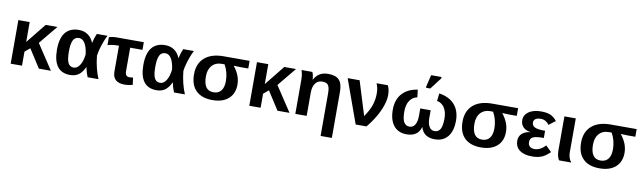

<svg xmlns="http://www.w3.org/2000/svg" viewBox="-47 -1410 7676 2291"><g transform="rotate(10 3790.5 -264.5)"><path d="M207 -170.4V0H69.8V-528.3H207V-287.1L400.9 -528.3H543L357.4 -302.7L557.1 0H411.1L269 -222.2Z M965.3 -115.7Q935.1 -49.8 893.1 -20Q851.1 9.8 790 9.8Q584.5 9.8 584.5 -261.7Q584.5 -400.4 639.9 -469.2Q695.3 -538.1 802.7 -538.1Q866.7 -538.1 912.8 -505.6Q959 -473.1 982.4 -413.6H983.9Q996.1 -474.1 1020.5 -528.3H1149.9Q1133.8 -499 1116 -452.6Q1098.1 -406.2 1084.7 -357.7Q1071.3 -309.1 1067.4 -271.5Q1082.5 -122.6 1133.8 0H1002Q989.7 -29.3 981.2 -58.3Q972.7 -87.4 967.3 -115.7ZM728.5 -263.2Q728.5 -168 749.3 -126.2Q770 -84.5 816.9 -84.5Q860.4 -84.5 891.6 -133.8Q922.9 -183.1 931.6 -264.6Q920.9 -351.6 892.3 -397.5Q863.8 -443.4 820.8 -443.4Q771 -443.4 749.8 -399.9Q728.5 -356.4 728.5 -263.2Z M1292 -435.5Q1252 -435.5 1215.8 -429.7Q1179.7 -423.8 1168.9 -417.5V-514.2Q1180.7 -520 1206.8 -524.2Q1232.9 -528.3 1258.3 -528.3H1589.8V-435.5H1440.9V-152.3Q1440.9 -118.7 1453.4 -102.5Q1465.8 -86.4 1497.1 -86.4Q1514.2 -86.4 1536.6 -90.3L1548.3 -3.4Q1530.8 1.5 1501.7 5.9Q1472.7 10.3 1451.2 10.3Q1305.2 10.3 1305.2 -122.6V-435.5Z M2012.2 -115.7Q1981.9 -49.8 1939.9 -20Q1897.9 9.8 1836.9 9.8Q1631.3 9.8 1631.3 -261.7Q1631.3 -400.4 1686.8 -469.2Q1742.2 -538.1 1849.6 -538.1Q1913.6 -538.1 1959.7 -505.6Q2005.9 -473.1 2029.3 -413.6H2030.8Q2043 -474.1 2067.4 -528.3H2196.8Q2180.7 -499 2162.8 -452.6Q2145 -406.2 2131.6 -357.7Q2118.2 -309.1 2114.3 -271.5Q2129.4 -122.6 2180.7 0H2048.8Q2036.6 -29.3 2028.1 -58.3Q2019.5 -87.4 2014.2 -115.7ZM1775.4 -263.2Q1775.4 -168 1796.1 -126.2Q1816.9 -84.5 1863.8 -84.5Q1907.2 -84.5 1938.5 -133.8Q1969.7 -183.1 1978.5 -264.6Q1967.8 -351.6 1939.2 -397.5Q1910.6 -443.4 1867.7 -443.4Q1817.9 -443.4 1796.6 -399.9Q1775.4 -356.4 1775.4 -263.2Z M2778.3 -223.6Q2778.3 -114.3 2708.5 -52.2Q2638.7 9.8 2513.7 9.8Q2385.3 9.8 2315.7 -58.1Q2246.1 -126 2246.1 -255.9Q2246.1 -385.3 2327.1 -456.8Q2408.2 -528.3 2558.1 -528.3H2871.6V-435.5H2776.4L2696.3 -438.5V-436.5Q2739.3 -381.3 2758.8 -329.1Q2778.3 -276.9 2778.3 -223.6ZM2634.8 -240.2Q2634.8 -345.7 2585 -435.5H2548.8Q2476.1 -435.5 2433.1 -387.7Q2390.1 -339.8 2390.1 -255.9Q2390.1 -84 2510.3 -84Q2570.8 -84 2602.8 -124Q2634.8 -164.1 2634.8 -240.2Z M3098.1 -170.4V0H2960.9V-528.3H3098.1V-287.1L3292 -528.3H3434.1L3248.5 -302.7L3448.2 0H3302.2L3160.2 -222.2Z M3997.6 -352.1V207H3861.3V-307.1Q3861.3 -379.9 3841.6 -407.7Q3821.8 -435.5 3770.5 -435.5Q3716.3 -435.5 3686.3 -394.8Q3656.2 -354 3656.2 -283.7V0H3518.6V-415.5Q3518.6 -475.6 3501 -528.3H3632.3Q3640.6 -509.3 3645.8 -483.6Q3650.9 -458 3650.9 -438H3652.3Q3683.6 -492.7 3724.6 -515.4Q3765.6 -538.1 3825.7 -538.1Q3916.5 -538.1 3957 -493.9Q3997.6 -449.7 3997.6 -352.1Z M4570.8 -413.1Q4570.8 -355 4547.1 -284.9Q4523.4 -214.8 4480.7 -141.8Q4438 -68.8 4380.4 0H4250L4059.6 -528.3H4204.6L4332 -116.7Q4386.2 -193.8 4409.9 -262.7Q4433.6 -331.5 4433.6 -408.7Q4433.6 -475.6 4409.7 -528.3H4546.4Q4570.8 -480.5 4570.8 -413.1Z M5101.6 -231.4Q5101.6 -162.1 5124.5 -124Q5147.5 -85.9 5189 -85.9Q5236.3 -85.9 5258.8 -125.7Q5281.2 -165.5 5281.2 -253.4Q5281.2 -332.5 5248.8 -383.8Q5216.3 -435.1 5157.2 -446.3L5168.5 -538.6Q5290 -520.5 5355.5 -446.3Q5420.9 -372.1 5420.9 -252.4Q5420.9 -127 5365.2 -58.6Q5309.6 9.8 5208.5 9.8Q5073.2 9.8 5039.1 -106.4H5037.1Q5002.9 9.8 4867.7 9.8Q4766.6 9.8 4710.9 -58.6Q4655.3 -127 4655.3 -252.4Q4655.3 -372.6 4720.7 -446.5Q4786.1 -520.5 4907.2 -538.6L4918.5 -447.3Q4860.8 -436 4827.6 -386Q4794.4 -335.9 4794.4 -254.4Q4794.4 -166 4817.1 -126.2Q4839.8 -86.4 4886.2 -86.4Q4928.2 -86.4 4951.9 -124.5Q4975.6 -162.6 4975.6 -231.4V-322.8H5101.6ZM5159.7 -718.3 5051.8 -577.6H5000.5V-593.8L5034.2 -736.3H5159.7Z M6031.7 -223.6Q6031.7 -114.3 5961.9 -52.2Q5892.1 9.8 5767.1 9.8Q5638.7 9.8 5569.1 -58.1Q5499.5 -126 5499.5 -255.9Q5499.5 -385.3 5580.6 -456.8Q5661.6 -528.3 5811.5 -528.3H6125V-435.5H6029.8L5949.7 -438.5V-436.5Q5992.7 -381.3 6012.2 -329.1Q6031.7 -276.9 6031.7 -223.6ZM5888.2 -240.2Q5888.2 -345.7 5838.4 -435.5H5802.2Q5729.5 -435.5 5686.5 -387.7Q5643.6 -339.8 5643.6 -255.9Q5643.6 -84 5763.7 -84Q5824.2 -84 5856.2 -124Q5888.2 -164.1 5888.2 -240.2Z M6401.4 -82Q6468.8 -82 6533.2 -148.9L6603 -80.6Q6551.3 -29.3 6503.4 -9.8Q6455.6 9.8 6387.2 9.8Q6290 9.8 6236.1 -30.8Q6182.1 -71.3 6182.1 -145Q6182.1 -200.2 6220.5 -233.6Q6258.8 -267.1 6322.8 -272.5V-273.4Q6264.6 -279.3 6231.4 -312Q6198.2 -344.7 6198.2 -396.5Q6198.2 -461.4 6254.6 -499.8Q6311 -538.1 6404.8 -538.1Q6471.7 -538.1 6516.1 -519.5Q6560.5 -501 6595.2 -455.6L6516.1 -395.5Q6495.6 -423.3 6470.9 -437Q6446.3 -450.7 6412.6 -450.7Q6371.6 -450.7 6350.1 -434.8Q6328.6 -418.9 6328.6 -391.1Q6328.6 -354 6363.3 -336.4Q6397.5 -318.4 6488.8 -318.4V-231.9Q6416.5 -231.9 6386.2 -224.6Q6355.5 -217.3 6339.4 -200.4Q6323.2 -183.6 6323.2 -153.3Q6323.2 -118.2 6344 -100.1Q6364.7 -82 6401.4 -82Z M6716.3 0Q6701.7 -15.6 6693.8 -48.6Q6686 -81.5 6686 -115.2V-528.3H6823.7V-110.8Q6823.7 -81.5 6834.2 -50.5Q6844.7 -19.5 6862.8 0Z M7468.3 -223.6Q7468.3 -114.3 7398.4 -52.2Q7328.6 9.8 7203.6 9.8Q7075.2 9.8 7005.6 -58.1Q6936 -126 6936 -255.9Q6936 -385.3 7017.1 -456.8Q7098.1 -528.3 7248 -528.3H7561.5V-435.5H7466.3L7386.2 -438.5V-436.5Q7429.2 -381.3 7448.7 -329.1Q7468.3 -276.9 7468.3 -223.6ZM7324.7 -240.2Q7324.7 -345.7 7274.9 -435.5H7238.8Q7166 -435.5 7123 -387.7Q7080.1 -339.8 7080.1 -255.9Q7080.1 -84 7200.2 -84Q7260.7 -84 7292.7 -124Q7324.7 -164.1 7324.7 -240.2Z"/></g></svg>

Font: Arimo
Style: Bold
Weight: 700
Designer: Steve Matteson
Foundry: Monotype Imaging Inc.
Version: Version 1.33